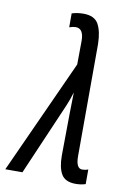

<svg xmlns="http://www.w3.org/2000/svg" viewBox="-138 -820 588 883"><g transform="rotate(10 155.5 -378.5)"><path d="M279 10Q304 10 325 3V-65Q312 -60 297 -60Q268 -60 268 -118L269 -641Q268 -700 249.5 -733.5Q231 -767 179 -767Q151 -767 125 -759V-694Q142 -700 155 -700Q192 -700 192 -642L191 -532L-51 0H29L174 -336Q181 -352 187 -369Q193 -386 198 -403Q197 -378 197 -354.5Q197 -331 196 -306L194 -108Q194 -51 212 -20.5Q230 10 279 10Z"/></g></svg>

Font: Noto Sans UI Condensed
Style: Italic
Weight: 400
Width: 3
Italic angle: -12°
Designer: Monotype Design Team
Foundry: Monotype Imaging Inc.
Version: Version 1.901